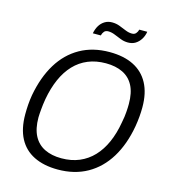

<svg xmlns="http://www.w3.org/2000/svg" viewBox="-126 -962 951 1074"><g transform="rotate(15 350.0 -425.0)"><path d="M308 12Q227 12 169.5 -16.5Q112 -45 82.5 -101Q53 -157 53 -240Q53 -268 55 -296Q57 -324 62 -353Q82 -461 129 -538Q176 -615 249.5 -656.5Q323 -698 420 -698Q502 -698 559 -669.5Q616 -641 646 -585Q676 -529 676 -447Q676 -420 673.5 -391.5Q671 -363 666 -334Q647 -226 599.5 -148.5Q552 -71 478.5 -29.5Q405 12 308 12ZM311 -54Q369 -54 415 -73.5Q461 -93 495.5 -129.5Q530 -166 553 -218Q576 -270 587 -335Q591 -354 593 -369.5Q595 -385 596 -398Q597 -411 597.5 -422.5Q598 -434 598 -445Q598 -510 576.5 -551Q555 -592 514 -612Q473 -632 416 -632Q359 -632 313 -613Q267 -594 232.5 -557.5Q198 -521 175 -469Q152 -417 140 -351Q137 -333 135 -317.5Q133 -302 132 -289Q131 -276 130 -264.5Q129 -253 129 -242Q129 -177 151 -135.5Q173 -94 214 -74Q255 -54 311 -54ZM301 -775Q306 -801 317.5 -820Q329 -839 347.5 -850.5Q366 -862 390 -862Q414 -862 434.5 -854Q455 -846 474.5 -838Q494 -830 512 -830Q527 -830 535 -839Q543 -848 547 -862H593Q589 -837 576.5 -817.5Q564 -798 546 -787Q528 -776 503 -776Q481 -776 460.5 -784Q440 -792 420.5 -800Q401 -808 382 -808Q367 -808 359 -799Q351 -790 347 -775Z"/></g></svg>

Font: Archivo SemiCondensed Light
Style: Italic
Weight: 300
Width: 4
Italic angle: -10°
Designer: Hector Gatti
Foundry: Omnibus-Type
Version: Version 2.001